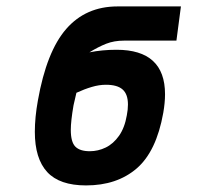

<svg xmlns="http://www.w3.org/2000/svg" viewBox="-20 -570 640 598"><path d="M88.5 -159.5Q88.5 -204.5 98 -257Q125 -409.5 186.2 -479.8Q247.5 -550 346 -550H543.5L529.5 -443.5H367Q335.5 -443.5 310.8 -433.8Q286 -424 258.5 -407Q298.5 -415 343 -415Q494 -415 494 -276.5Q494 -250 488.5 -218.5Q467 -98 405.5 -45.2Q344 7.5 248 7.5Q165.5 7.5 127 -34.2Q88.5 -76 88.5 -159.5ZM375 -211Q378.5 -228.5 378.5 -244.5Q378.5 -276.5 362 -291.2Q345.5 -306 310 -306Q288.5 -306 265.8 -299.2Q243 -292.5 218 -281Q211.5 -254 209 -242Q200.5 -192.5 200.5 -165.5Q200.5 -127.5 214.8 -113.2Q229 -99 259.5 -99Q285.5 -99 309.2 -110.5Q333 -122 350.8 -147.2Q368.5 -172.5 375 -211Z"/></svg>

Font: JuliaMono Black
Style: Italic
Weight: 900
Italic angle: -9°
Monospace: yes
Designer: cormullion
Foundry: corm
Version: Version 0.057; ttfautohint (v1.8.4)